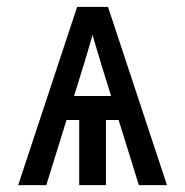

<svg xmlns="http://www.w3.org/2000/svg" viewBox="-20 -540 540 560"><path d="M33 0 205 -520H295L467 0H385L326 -190H289V0H211V-190H174L115 0ZM196 -260H304L277 -347Q270 -369 263.5 -392Q257 -415 250 -438Q243 -415 236.5 -392Q230 -369 223 -347Z"/></svg>

Font: Iosevka Term
Style: Regular
Weight: 400
Monospace: yes
Designer: Belleve Invis
Foundry: Belleve Invis
Version: Version 30.0.1